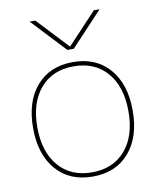

<svg xmlns="http://www.w3.org/2000/svg" viewBox="-85 -816 732 892"><g transform="rotate(-10 281.0 -370.0)"><path d="M116 -750H143L280 -604H282L419 -750H446L296 -590H266ZM109 -62.5Q46 -135 46 -260Q46 -385 109 -457.5Q172 -530 281 -530Q390 -530 453 -457.5Q516 -385 516 -260Q516 -135 453 -62.5Q390 10 281 10Q172 10 109 -62.5ZM123.5 -77Q181 -10 281 -10Q381 -10 438.5 -77Q496 -144 496 -260Q496 -376 438.5 -443Q381 -510 281 -510Q181 -510 123.5 -443Q66 -376 66 -260Q66 -144 123.5 -77Z"/></g></svg>

Font: Mplus 1p Thin
Style: Regular
Weight: 250
Version: Version 1.061